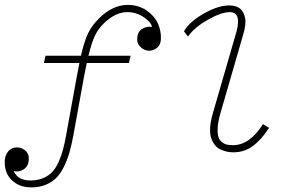

<svg xmlns="http://www.w3.org/2000/svg" viewBox="-32 -623 1252 802"><path d="M502.9 -602.5Q546.9 -602.1 579.6 -579.8Q612.3 -557.6 627 -525.9Q641.6 -494.1 640.1 -460Q639.6 -437.5 625.5 -424.8Q611.3 -412.1 593.3 -411.1Q573.2 -410.2 556.9 -424.8Q540.5 -439.5 541 -459Q541.5 -492.2 564 -503.7Q586.4 -515.1 602.5 -509.8Q601.1 -528.3 571 -549.6Q541 -570.8 503.9 -572.3Q451.7 -574.2 401.9 -525.4Q377.9 -502 364.3 -473.4Q350.6 -444.8 337.4 -390.1H513.7L506.3 -359.9H330.6Q320.8 -313 319.3 -304.7Q315.4 -286.1 274.9 -60.1Q267.1 -17.1 257.6 15.4Q248 47.9 233.9 75.9Q219.7 104 201.4 121.6Q183.1 139.2 157.5 149.4Q131.8 159.7 99.6 159.7Q50.3 160.2 18.3 130.6Q-13.7 101.1 -12.2 50.3Q-11.2 25.4 2.2 9.3Q15.6 -6.8 38.6 -7.3Q55.7 -7.8 71.8 4.4Q87.9 16.6 88.4 37.1Q88.9 70.3 67.4 84Q45.9 97.7 25.4 91.3Q42.5 132.3 99.6 130.9Q127.9 129.9 149.7 120.4Q171.4 110.8 186 95.5Q200.7 80.1 212.2 54.9Q223.6 29.8 230.7 3.7Q237.8 -22.5 244.6 -60.1L289.1 -304.7Q291.5 -320.3 299.8 -359.9H151.4L158.2 -390.1H306.2Q320.3 -452.1 336.4 -484.9Q352.5 -517.6 382.8 -547.4Q439.5 -603 502.9 -602.5ZM1066.4 -104.5 1091.8 -88.9Q1059.6 -39.1 1023.7 -12.7Q987.8 13.7 941.9 13.2Q928.2 13.2 915.8 10.5Q903.3 7.8 889.4 1.5Q875.5 -4.9 866 -16.8Q856.4 -28.8 850.3 -45.9Q844.2 -63 845.7 -89.1Q847.2 -115.2 856.4 -147.5L950.2 -471.7Q965.3 -516.6 961.4 -544.2Q957.5 -571.8 928.7 -572.3Q893.1 -572.8 835.9 -540.3Q778.8 -507.8 753.4 -470.2L736.3 -492.2Q760.7 -533.7 822 -567.9Q883.3 -602.1 930.7 -600.1Q955.6 -599.1 970.9 -586.9Q986.3 -574.7 991.7 -548.1Q997.1 -521.5 983.9 -479L888.7 -149.9Q878.9 -115.7 877.4 -90.3Q876 -64.9 880.4 -51Q884.8 -37.1 895.3 -29.1Q905.8 -21 916.7 -18.8Q927.7 -16.6 941.9 -16.6Q1011.2 -17.1 1066.4 -104.5Z"/></svg>

Font: Compagnon Light Italic
Style: Regular
Weight: 400
Italic angle: -12°
Designer: Valentin Papon
Foundry: Velvetyne Type Foundry
Version: Version 1.000;PS 001.000;hotconv 1.0.88;makeotf.lib2.5.64775